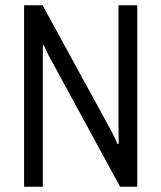

<svg xmlns="http://www.w3.org/2000/svg" viewBox="-20 -706 610 726"><path d="M71 0V-686H141L397 -218Q400 -212 405.5 -201.5Q411 -191 416 -180.5Q421 -170 424 -162H429Q429 -177 428.5 -193.5Q428 -210 428 -222V-686H499V0H434L175 -476Q170 -484 161 -502Q152 -520 146 -535H142Q142 -521 142 -503Q142 -485 142 -472V0Z"/></svg>

Font: Archivo Condensed Light
Style: Regular
Weight: 300
Width: 3
Designer: Hector Gatti
Foundry: Omnibus-Type
Version: Version 2.001